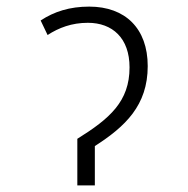

<svg xmlns="http://www.w3.org/2000/svg" viewBox="-20 -561 570 581"><path d="M214 -141V0H267V-119C359 -178 427 -242 427 -361C427 -475 359 -541 250 -541C191 -541 144 -526 103 -499L124 -455C158 -477 197 -492 246 -492C320 -492 372 -446 372 -357C372 -254 312 -202 214 -141Z"/></svg>

Font: Noto Sans Mono Condensed Light
Style: Regular
Weight: 300
Width: 3
Designer: Monotype Design Team
Foundry: Monotype Imaging Inc.
Version: Version 2.014